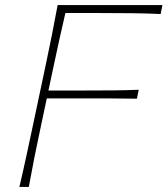

<svg xmlns="http://www.w3.org/2000/svg" viewBox="-20 -733 657 753"><path d="M56 0Q70.5 -61 82.5 -117Q94.5 -173 108.5 -238.5L158 -472Q172.5 -539.5 183.8 -597Q195 -654.5 206 -713H617L610 -678Q557 -680.5 496.2 -681.2Q435.5 -682 353 -682H236.5Q224.5 -630 213 -578.8Q201.5 -527.5 189.5 -470L170 -378H299Q371 -378 423.2 -378.5Q475.5 -379 524 -381L517 -346Q465.5 -347 413.5 -347Q361.5 -347 291 -347H163.5L140.5 -238.5Q126.5 -173 115.2 -117Q104 -61 93 0Z"/></svg>

Font: Commissioner Flair Thin
Style: Italic
Weight: 100
Italic angle: -12°
Designer: Kostas Bartsokas
Foundry: Kostas Bartsokas
Version: Version 1.000; ttfautohint (v1.8.3)